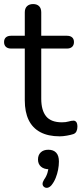

<svg xmlns="http://www.w3.org/2000/svg" viewBox="-23 -662 401 945"><path d="M271 9Q214 9 175.5 -11.5Q137 -32 118 -71.5Q99 -111 99 -168V-423H32Q15 -423 6 -431.5Q-3 -440 -3 -455Q-3 -470 6 -478Q15 -486 32 -486H99V-601Q99 -621 110 -631.5Q121 -642 140 -642Q159 -642 169.5 -631.5Q180 -621 180 -601V-486H306Q323 -486 332 -478Q341 -470 341 -455Q341 -440 332 -431.5Q323 -423 306 -423H180V-176Q180 -119 204 -89.5Q228 -60 282 -60Q301 -60 314.5 -64Q328 -68 337 -68Q346 -69 352 -62Q358 -55 358 -38Q358 -26 353.5 -16Q349 -6 338 -2Q326 2 306.5 5.5Q287 9 271 9ZM230 250Q221 260 211.5 262Q202 264 194.5 258.5Q187 253 186.5 244Q186 235 194 222Q205 207 210.5 189Q216 171 216 156L219 171Q193 171 178.5 158Q164 145 164 123Q164 101 177.5 88Q191 75 215 75Q240 75 253.5 89.5Q267 104 267 133Q267 152 263 173Q259 194 251 214Q243 234 230 250Z"/></svg>

Font: Nunito
Style: Regular
Weight: 400
Designer: Vernon Adams
Foundry: Vernon Adams
Version: Version 3.602